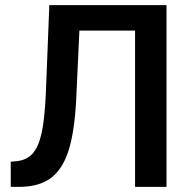

<svg xmlns="http://www.w3.org/2000/svg" viewBox="-20 -731 748 751"><path d="M631.3 -710.9V0H508.3V-611.3H290.5L277.8 -336.4Q270.5 -207.5 246.3 -136.5Q222.2 -65.4 176.3 -32.7Q130.4 0 53.2 0H22V-98.6L41.5 -100.1Q84 -104 107.2 -129.9Q130.4 -155.8 142.3 -208.3Q154.3 -260.7 159.2 -362.8L172.9 -710.9Z"/></svg>

Font: Roboto Medium
Style: Regular
Weight: 500
Designer: Google
Version: Version 2.134; 2016; ttfautohint (v1.6)